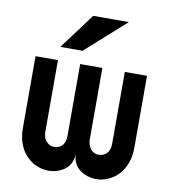

<svg xmlns="http://www.w3.org/2000/svg" viewBox="-80 -770 760 848"><g transform="rotate(10 300.0 -346.0)"><path d="M49.8 -480.5Q49.8 -373 49.8 -160.2Q49.8 -120.1 60.5 -90.8Q71.3 -60.5 88.9 -41Q105.5 -22.5 125 -10.7Q144.5 0 166 4.9Q180.7 7.8 194.3 7.8Q227.5 7.8 257.8 -9.8Q299.8 -35.2 299.8 -89.8Q299.8 -35.2 342.8 -9.8Q384.8 14.6 434.6 4.9Q455.1 0 474.6 -10.7Q495.1 -22.5 510.7 -41Q528.3 -60.5 539.1 -90.8Q549.8 -120.1 549.8 -160.2Q549.8 -266.6 549.8 -480.5Q516.6 -480.5 450.2 -480.5Q450.2 -373 450.2 -160.2Q450.2 -115.2 418 -103.5Q386.7 -92.8 365.2 -115.2Q358.4 -122.1 354.5 -133.8Q349.6 -144.5 349.6 -160.2Q349.6 -266.6 349.6 -480.5Q316.4 -480.5 250 -480.5Q250 -373 250 -160.2Q250 -115.2 218.8 -103.5Q186.5 -92.8 166 -115.2Q158.2 -122.1 154.3 -133.8Q150.4 -144.5 150.4 -160.2Q150.4 -266.6 150.4 -480.5Q116.2 -480.5 49.8 -480.5ZM150.4 -540Q183.6 -540 250 -540Q309.6 -593.8 429.7 -700.2Q377 -700.2 269.5 -700.2Q230.5 -646.5 150.4 -540Z"/></g></svg>

Font: Alibu-Mazigh Belqasem 1
Style: Bold
Weight: 400
Designer: Mazigh Mubarik Belqasem
Version: Version 1.0